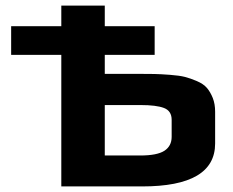

<svg xmlns="http://www.w3.org/2000/svg" viewBox="-20 -669 837 689"><path d="M535 -472V-575H356V-649H200V-575H20V-472H200V0H490C664.7 0 752 -51.3 752 -154V-268C752 -286.7 749.2 -303.2 743.5 -317.5C737.8 -331.8 730.8 -343.8 722.5 -353.5C714.2 -363.2 702.2 -371.3 686.5 -378C670.8 -384.7 656.5 -389.7 643.5 -393C630.5 -396.3 612.7 -398.8 590 -400.5C567.3 -402.2 548.5 -403.2 533.5 -403.5C518.5 -403.8 498 -404 472 -404H356V-472ZM596 -178C596 -156 587.3 -139.3 570 -128C552.7 -116.7 523.7 -111 483 -111H356V-292H485C522.3 -292 550.2 -288.5 568.5 -281.5C586.8 -274.5 596 -260.3 596 -239Z"/></svg>

Font: Play
Style: Bold
Weight: 700
Designer: Jonas Hecksher
Foundry: Jonas Hecksher, Playtypeª, e-types AS
Version: Version 1.002